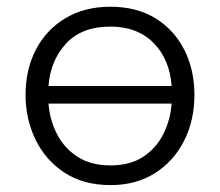

<svg xmlns="http://www.w3.org/2000/svg" viewBox="-20 -526 637 556"><path d="M300.5 10Q221 10 166 -26.5Q111 -63 82.5 -122.5Q54 -182 54 -251Q54 -325 84.2 -382.8Q114.5 -440.5 169.8 -473.5Q225 -506.5 299.5 -506.5Q376 -506.5 430.5 -472.8Q485 -439 514 -381.2Q543 -323.5 543 -251Q543 -177.5 513.2 -118.5Q483.5 -59.5 429 -24.8Q374.5 10 300.5 10ZM300 -449Q216 -449 170.8 -399.2Q125.5 -349.5 120.5 -277H477Q471.5 -354 424.8 -401.5Q378 -449 300 -449ZM300 -47Q357 -47 395 -72.2Q433 -97.5 453.2 -138.2Q473.5 -179 477 -226H120.5Q124 -179 144.8 -138.2Q165.5 -97.5 204.2 -72.2Q243 -47 300 -47Z"/></svg>

Font: Heraclito Light
Style: Regular
Weight: 300
Designer: Kostas Bartsokas (font) & Cristiano Sobral (main changes)
Foundry: Kostas Bartsokas (font) & Cristiano Sobral (main changes)
Version: Version 1.00;July 8, 2020;FontCreator 13.0.0.2655 64-bit